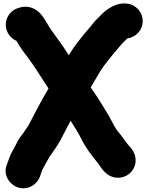

<svg xmlns="http://www.w3.org/2000/svg" viewBox="-20 -780 835 1081"><path d="M684 -760.5H678C660 -760.5 642.4 -756.7 625.3 -749.5C598.6 -738 575.2 -722.2 554.5 -701.5L535.1 -682.1C517.6 -666.1 504.1 -648.8 489.6 -630.5C480.5 -620.6 468.3 -606.5 455.4 -590.6C428.9 -558.1 399 -521 374.8 -481.3C372 -476.5 370.4 -473.7 367.5 -468.6C356.3 -486.1 343.5 -506.2 331.9 -523.2C311.1 -553.4 280.9 -592.3 263.2 -618.8C248.9 -640.2 234.7 -670.2 214.1 -695.7C184 -732.6 141.2 -750.9 93.3 -738.2C69.8 -732.2 41.9 -718.9 25.7 -689.7C-5.8 -633 23.1 -571.6 72.9 -549.9C91.1 -516.5 111.9 -488.2 135.3 -458.1C175.6 -405.1 212.2 -342.9 253.2 -282C229 -242.1 206.6 -199.8 183.9 -157.5L157.9 -107.6C150.7 -94.3 145.4 -84.2 141.5 -76.2C127.4 -56.6 112.8 -31.1 102.8 -19.7C83.3 2.6 76.6 21.2 63 47.2L48.1 73.9C34.7 98.6 28.8 121.6 18.2 148.1C-5.7 207.8 38.1 261.9 80.8 275.3C139.9 293.8 190.5 256.3 205.7 212.6L208.6 202.8C211.9 193.8 214.1 188 217.7 177.4C226.1 160.7 244.8 127.7 254.2 110.4C259.1 100.6 267.2 93 279.9 72.8C288.5 58.8 302.7 41.1 314.3 19.2C319.3 11.5 325.5 -0.2 333.4 -16C347.9 -43.8 362 -71.8 377.3 -100.2C395.5 -71.1 417.5 -37.9 431.2 -10.8C439.9 8 452.5 30 461.2 43.9C483.8 80 511.1 113.1 534.6 143.2C548 160 574.9 215.6 636.6 220.4C692.3 224.8 739.2 183.5 743.4 130.4C747.3 80.5 714 49.6 703.2 37.3C684.1 15.4 665.9 -15.9 639 -45.8C629.6 -58.8 617.2 -81.4 608.5 -98.8C589.5 -136.8 564.3 -173.7 544.2 -207.2C526.3 -237.5 509 -260.2 490.7 -287.6C509.1 -317.9 525.9 -348.3 543.9 -378.3C568.8 -417.3 608 -464.8 639.5 -501.7L661.3 -527.4C665.6 -532.2 670.7 -537.7 674.5 -541.5L693.5 -560.5C694.5 -561.5 695.1 -562.1 696.3 -563.3C743.9 -569.6 783.5 -609.5 783.5 -661C783.5 -715.4 738.9 -760.5 684 -760.5Z"/></svg>

Font: Smoothie
Style: ExBd
Weight: 800
Foundry: Cannot Into Space Fonts
Version: Version 0.8